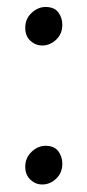

<svg xmlns="http://www.w3.org/2000/svg" viewBox="-20 -504 244 536"><path d="M98 -377Q79 -377 64.8 -390.2Q50.5 -403.5 50.5 -426.5Q50.5 -451.5 68.2 -468Q86 -484.5 107 -484.5Q131.5 -484.5 142.8 -469.5Q154 -454.5 154 -435Q154 -409.5 136.8 -393.2Q119.5 -377 98 -377ZM98 11Q79 11 64.8 -2.5Q50.5 -16 50.5 -38.5Q50.5 -63.5 68.2 -80.2Q86 -97 107 -97Q131.5 -97 142.8 -81.8Q154 -66.5 154 -47Q154 -21.5 136.8 -5.2Q119.5 11 98 11Z"/></svg>

Font: Merriweather 96pt Light
Style: Regular
Weight: 300
Version: Version 2.100